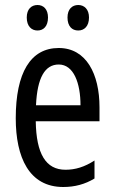

<svg xmlns="http://www.w3.org/2000/svg" viewBox="-20 -738 458 768"><path d="M87 -668C87 -633 106 -616 130 -616C154 -616 172 -633 172 -668C172 -701 154 -718 130 -718C106 -718 87 -702 87 -668ZM250 -668C250 -633 268 -616 293 -616C317 -616 336 -633 336 -668C336 -701 317 -718 293 -718C269 -718 250 -702 250 -668ZM215 -546C102 -546 43 -447 43 -265C43 -109 96 10 233 10C279 10 320 -1 358 -24V-96C318 -70 281 -59 242 -59C163 -59 125 -123 123 -253H378V-309C378 -442 325 -546 215 -546ZM215 -480C275 -480 302 -405 302 -317H124C129 -428 160 -480 215 -480Z"/></svg>

Font: Noto Sans Myanmar UI ExtraCondensed
Style: Regular
Weight: 400
Width: 2
Designer: Monotype Design Team
Foundry: Monotype Imaging Inc.
Version: Version 2.103